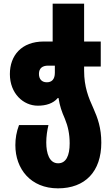

<svg xmlns="http://www.w3.org/2000/svg" viewBox="-20 -780 614 1050"><path d="M297 250C446 250 534 158 534 0C534 -81 514 -135 491 -187C464 -246 440 -305 440 -393V-416H531V-553H440V-760H268V-553H220C97 -553 34 -476 34 -375C34 -269 107 -202 187 -202C231 -202 271 -214 296 -244H300C307 -200 317 -171 335 -130C352 -89 361 -46 361 4C361 72 341 113 298 113C250 113 233 59 233 -1C233 -34 238 -67 245 -96H84C70 -59 64 -23 64 14C64 144 148 250 297 250ZM236 -330C208 -330 193 -348 193 -376C193 -406 211 -421 243 -421H280V-382C280 -345 262 -330 236 -330Z"/></svg>

Font: Noto Sans Georgian Condensed Black
Style: Regular
Weight: 900
Width: 3
Designer: Monotype Design Team, Akaki Razmadze
Foundry: Google LLC
Version: Version 2.005